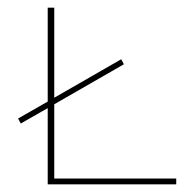

<svg xmlns="http://www.w3.org/2000/svg" viewBox="-20 -479 508 499"><path d="M438 -15V0H104V-198L34 -158L27 -171L104 -215V-459H121V-225L295 -325L302 -312L121 -208V-15Z"/></svg>

Font: Ysabeau SC Thin
Style: Regular
Weight: 200
Designer: Christian Thalmann (Catharsis Fonts)
Version: Version 0.003